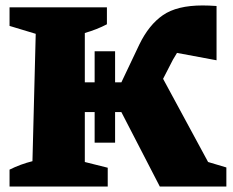

<svg xmlns="http://www.w3.org/2000/svg" viewBox="-20 -684 853 704"><path d="M15 0V-62Q55 -82 99 -93L111 -560L15 -589V-657H372V-595Q336 -576 291 -563V-382H327V-496H402V-382H425L491 -521Q526 -593 577.5 -628.5Q629 -664 723 -664Q746 -664 774 -662V-463L629 -490Q621 -477 614 -465L578 -395L743 -90L810 -70V0H566L425 -273H402V-161H327V-273H291V-90L375 -69V0Z"/></svg>

Font: Piazzolla ExtraBold
Style: Regular
Weight: 800
Designer: Juan Pablo del Peral
Foundry: Huerta Tipografica
Version: Version 1.330